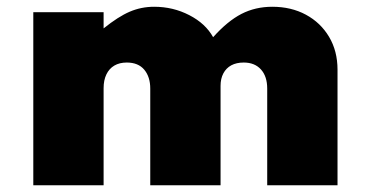

<svg xmlns="http://www.w3.org/2000/svg" viewBox="-20 -548 1089 568"><path d="M78.5 0V-512H286.5V-464Q330 -499 364 -513.5Q398 -528 436 -528Q492 -528 540 -503.2Q588 -478.5 610.5 -438Q653 -485.5 694.2 -506.8Q735.5 -528 785.5 -528Q841.5 -528 885 -504.5Q928.5 -481 953.5 -439Q978.5 -397 978.5 -342V0H770.5V-286Q770.5 -322 752 -342.5Q733.5 -363 701 -363Q679.5 -363 664.2 -354.8Q649 -346.5 640.8 -331Q632.5 -315.5 632.5 -294V0H424.5V-286Q424.5 -320.5 406.8 -341.8Q389 -363 355 -363Q333.5 -363 318.2 -354Q303 -345 294.8 -328Q286.5 -311 286.5 -287V0Z"/></svg>

Font: Spartan Thin Black
Style: Regular
Weight: 900
Version: Version 1.004